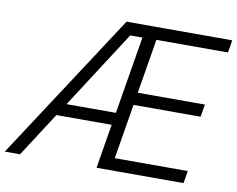

<svg xmlns="http://www.w3.org/2000/svg" viewBox="-99 -832 1157 937"><g transform="rotate(10 479.5 -364.0)"><path d="M-20 0 455.1 -727.5H979L968.8 -665.5H613.8L569.3 -395.5H901.9L891.6 -333.5H559.1L514.2 -61.5H876L865.7 0H434.6L544.9 -664.6H484.4L55.7 0ZM174.8 -219.2 184.6 -280.3H516.6L506.3 -219.2Z"/></g></svg>

Font: Inter 17pt Light
Style: Italic
Weight: 300
Italic angle: -9.3988°
Version: Version 4.001;git-66647c0bb